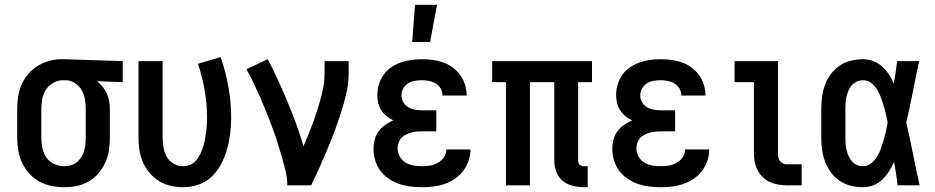

<svg xmlns="http://www.w3.org/2000/svg" viewBox="-20 -776 3915 804"><path d="M249 8Q222 8 195 2.5Q168 -3 144.5 -16Q121 -29 102.5 -49.5Q84 -70 72.5 -94.5Q61 -119 56.5 -146Q52 -173 52 -200V-320Q52 -346 56 -372Q60 -398 70.5 -422Q81 -446 98 -466Q115 -486 137 -499.5Q159 -513 184.5 -520.5Q210 -528 236 -528H250L494 -520V-432L386 -436Q399 -426 409.5 -413Q420 -400 427 -385Q434 -370 437 -353.5Q440 -337 440 -320V-200Q440 -173 436 -146.5Q432 -120 421 -95.5Q410 -71 392.5 -50.5Q375 -30 352 -16.5Q329 -3 302.5 2.5Q276 8 249 8ZM249 -80Q263 -80 277 -84Q291 -88 302 -97Q313 -106 320.5 -118Q328 -130 332 -144Q336 -158 337.5 -172Q339 -186 339 -200V-320Q339 -340 335.5 -360.5Q332 -381 322 -398.5Q312 -416 294.5 -427.5Q277 -439 257 -440H244Q222 -440 203 -429Q184 -418 172.5 -400.5Q161 -383 157 -362Q153 -341 153 -320V-200Q153 -178 157.5 -156.5Q162 -135 174 -117Q186 -99 206.5 -89.5Q227 -80 249 -80Z M746 8Q720 8 694 2Q668 -4 645.5 -18Q623 -32 606 -52.5Q589 -73 578.5 -97Q568 -121 564 -147.5Q560 -174 560 -200V-520H661V-200Q661 -179 664.5 -158.5Q668 -138 678 -120Q688 -102 706.5 -91Q725 -80 745 -80Q761 -80 776 -86Q791 -92 801 -104Q811 -116 818 -130Q825 -144 830 -159Q835 -174 838 -189.5Q841 -205 843 -220.5Q845 -236 846 -252Q847 -268 847 -283Q847 -341 837 -398Q827 -455 809 -509L904 -537Q925 -476 936.5 -412Q948 -348 948 -284Q948 -250 944 -217Q940 -184 931 -152Q922 -120 906.5 -90Q891 -60 867.5 -37Q844 -14 811.5 -3Q779 8 746 8Z M1183 0Q1183 -32 1175 -64Q1167 -96 1158 -127Q1149 -158 1139 -188.5Q1129 -219 1117.5 -249.5Q1106 -280 1094 -310Q1082 -340 1069 -369.5Q1056 -399 1042 -428.5Q1028 -458 1012 -486L1101 -528Q1124 -485 1144.5 -440Q1165 -395 1184 -349.5Q1203 -304 1220 -257.5Q1237 -211 1251 -164Q1267 -201 1281.5 -238Q1296 -275 1308 -312.5Q1320 -350 1329.5 -389Q1339 -428 1339 -468V-520H1440V-468Q1440 -427 1430.5 -386Q1421 -345 1408.5 -306Q1396 -267 1381.5 -228Q1367 -189 1351 -151Q1335 -113 1318 -75Q1301 -37 1283 0Z M1748 8Q1723 8 1698.5 5Q1674 2 1651 -6Q1628 -14 1607.5 -28Q1587 -42 1572.5 -61.5Q1558 -81 1551 -105Q1544 -129 1544 -153Q1544 -172 1549 -191.5Q1554 -211 1565.5 -226.5Q1577 -242 1593 -253Q1609 -264 1627 -272Q1612 -279 1599 -289.5Q1586 -300 1577 -314Q1568 -328 1564 -344.5Q1560 -361 1560 -377Q1560 -400 1566.5 -422Q1573 -444 1586 -462.5Q1599 -481 1618 -494Q1637 -507 1658.5 -514.5Q1680 -522 1702.5 -525Q1725 -528 1747 -528Q1770 -528 1792.5 -525Q1815 -522 1836 -514.5Q1857 -507 1875.5 -493.5Q1894 -480 1907 -462Q1920 -444 1927 -422Q1934 -400 1934 -377V-376H1833Q1833 -391 1825.5 -404.5Q1818 -418 1805 -426Q1792 -434 1777 -437Q1762 -440 1747 -440Q1732 -440 1717 -437.5Q1702 -435 1689 -427Q1676 -419 1668.5 -405Q1661 -391 1661 -376Q1661 -361 1669 -347.5Q1677 -334 1690.5 -326.5Q1704 -319 1719.5 -316.5Q1735 -314 1750 -314H1807V-226H1750Q1738 -226 1726 -225Q1714 -224 1702.5 -221Q1691 -218 1680 -212.5Q1669 -207 1661 -198.5Q1653 -190 1649 -178Q1645 -166 1645 -155Q1645 -137 1654 -120.5Q1663 -104 1678.5 -95Q1694 -86 1712 -83Q1730 -80 1748 -80Q1765 -80 1782 -83Q1799 -86 1814 -94.5Q1829 -103 1839 -118Q1849 -133 1849 -150H1950Q1950 -126 1942 -102.5Q1934 -79 1919.5 -60Q1905 -41 1885 -27.5Q1865 -14 1842.5 -6Q1820 2 1796 5Q1772 8 1748 8ZM1706 -600 1718 -756H1810L1781 -600Z M2425 8Q2401 8 2377.5 2Q2354 -4 2336 -19Q2318 -34 2309.5 -57Q2301 -80 2301 -103V-432H2199V0H2099V-432H2041V-520H2459V-432H2401V-103Q2401 -98 2402.5 -93.5Q2404 -89 2407.5 -86Q2411 -83 2415.5 -81.5Q2420 -80 2425 -80H2441V8Z M2748 8Q2723 8 2698.5 5Q2674 2 2651 -6Q2628 -14 2607.5 -28Q2587 -42 2572.5 -61.5Q2558 -81 2551 -105Q2544 -129 2544 -153Q2544 -172 2549 -191.5Q2554 -211 2565.5 -226.5Q2577 -242 2593 -253Q2609 -264 2627 -272Q2612 -279 2599 -289.5Q2586 -300 2577 -314Q2568 -328 2564 -344.5Q2560 -361 2560 -377Q2560 -400 2566.5 -422Q2573 -444 2586 -462.5Q2599 -481 2618 -494Q2637 -507 2658.5 -514.5Q2680 -522 2702.5 -525Q2725 -528 2747 -528Q2770 -528 2792.5 -525Q2815 -522 2836 -514.5Q2857 -507 2875.5 -493.5Q2894 -480 2907 -462Q2920 -444 2927 -422Q2934 -400 2934 -377V-376H2833Q2833 -391 2825.5 -404.5Q2818 -418 2805 -426Q2792 -434 2777 -437Q2762 -440 2747 -440Q2732 -440 2717 -437.5Q2702 -435 2689 -427Q2676 -419 2668.5 -405Q2661 -391 2661 -376Q2661 -361 2669 -347.5Q2677 -334 2690.5 -326.5Q2704 -319 2719.5 -316.5Q2735 -314 2750 -314H2807V-226H2750Q2738 -226 2726 -225Q2714 -224 2702.5 -221Q2691 -218 2680 -212.5Q2669 -207 2661 -198.5Q2653 -190 2649 -178Q2645 -166 2645 -155Q2645 -137 2654 -120.5Q2663 -104 2678.5 -95Q2694 -86 2712 -83Q2730 -80 2748 -80Q2765 -80 2782 -83Q2799 -86 2814 -94.5Q2829 -103 2839 -118Q2849 -133 2849 -150H2950Q2950 -126 2942 -102.5Q2934 -79 2919.5 -60Q2905 -41 2885 -27.5Q2865 -14 2842.5 -6Q2820 2 2796 5Q2772 8 2748 8Z M3275 0Q3257 0 3239 -3Q3221 -6 3204.5 -13.5Q3188 -21 3174.5 -34Q3161 -47 3152.5 -63Q3144 -79 3140.5 -97.5Q3137 -116 3137 -134V-432H3056V-520H3238V-134Q3238 -126 3239.5 -117.5Q3241 -109 3246 -102Q3251 -95 3259 -91.5Q3267 -88 3275 -88H3337V0Z M3595 8Q3569 8 3543.5 2Q3518 -4 3496.5 -18.5Q3475 -33 3459.5 -54Q3444 -75 3435 -99Q3426 -123 3422.5 -148.5Q3419 -174 3419 -200V-320Q3419 -346 3422.5 -371.5Q3426 -397 3435 -421Q3444 -445 3459.5 -466Q3475 -487 3496.5 -501.5Q3518 -516 3543.5 -522Q3569 -528 3595 -528Q3616 -528 3637 -520Q3658 -512 3674 -497.5Q3690 -483 3702 -464.5Q3714 -446 3723 -426Q3727 -450 3730.5 -473.5Q3734 -497 3737 -520H3829Q3815 -456 3802.5 -391.5Q3790 -327 3775 -263Q3790 -198 3803 -132Q3816 -66 3831 0H3739Q3736 -25 3732 -49.5Q3728 -74 3724 -98Q3715 -78 3703 -59Q3691 -40 3675 -24.5Q3659 -9 3638 -0.5Q3617 8 3595 8ZM3595 -80Q3613 -80 3628.5 -92.5Q3644 -105 3653.5 -121Q3663 -137 3669 -154.5Q3675 -172 3680.5 -190.5Q3686 -209 3690 -227Q3694 -245 3697 -264Q3694 -281 3689.5 -299Q3685 -317 3680 -334.5Q3675 -352 3668.5 -369Q3662 -386 3652.5 -401.5Q3643 -417 3628 -428.5Q3613 -440 3595 -440Q3581 -440 3569 -435Q3557 -430 3548 -420Q3539 -410 3533.5 -397.5Q3528 -385 3525 -372.5Q3522 -360 3521 -346.5Q3520 -333 3520 -320V-200Q3520 -187 3521 -173.5Q3522 -160 3525 -147.5Q3528 -135 3533.5 -122.5Q3539 -110 3548 -100Q3557 -90 3569 -85Q3581 -80 3595 -80Z"/></svg>

Font: Iosevka Custom Semibold
Style: Regular
Weight: 600
Designer: Belleve Invis
Foundry: Belleve Invis
Version: Version 27.0.2; ttfautohint (v1.8.4)